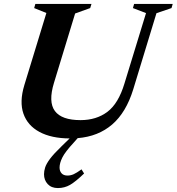

<svg xmlns="http://www.w3.org/2000/svg" viewBox="-20 -690 897 975"><path d="M282.5 160.5Q282.5 179 292.8 190.2Q303 201.5 323 201.5Q338.5 201.5 353.8 194.8Q369 188 394 170L407 191Q364 232.5 335.8 248.8Q307.5 265 274 265Q241 265 222.2 244.8Q203.5 224.5 203.5 194.5Q203.5 179 209.2 160.5Q215 142 234.2 116.2Q253.5 90.5 293 52.5L333.5 13Q241 12.5 180.5 -20Q120 -52.5 99 -112.8Q78 -173 103.5 -257.5L215.5 -624L153.5 -649L159.5 -670H444.5L438 -649L361.5 -621.5L254 -269Q224.5 -172.5 258.8 -126.2Q293 -80 389 -80Q469.5 -80 525.5 -122.2Q581.5 -164.5 612 -266L721.5 -623.5L655 -649L661 -670H857L851 -649L774.5 -623L656.5 -236Q620.5 -119 549.8 -58Q479 3 374.5 11.5L355 33.5Q310.5 81.5 296.5 110Q282.5 138.5 282.5 160.5Z"/></svg>

Font: Newsreader Text
Style: Bold Italic
Weight: 700
Italic angle: -17°
Designer: Hugues Gentile
Foundry: Production Type
Version: Version 1.001